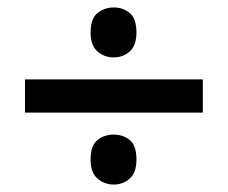

<svg xmlns="http://www.w3.org/2000/svg" viewBox="-20 -610 612 515"><path d="M285 -456Q310 -456 328 -472Q346 -488 346 -523Q346 -560 328 -575Q310 -590 285 -590Q260 -590 241.5 -575Q223 -560 223 -523Q223 -488 241.5 -472Q260 -456 285 -456ZM47 -308H524V-397H47ZM285 -115Q310 -115 328 -131Q346 -147 346 -182Q346 -220 328 -234.5Q310 -249 285 -249Q260 -249 241.5 -234.5Q223 -220 223 -182Q223 -147 241.5 -131Q260 -115 285 -115Z"/></svg>

Font: Noto Sans UI Medium
Style: Italic
Weight: 500
Italic angle: -12°
Designer: Monotype Design Team
Foundry: Monotype Imaging Inc.
Version: Version 1.901